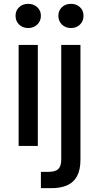

<svg xmlns="http://www.w3.org/2000/svg" viewBox="-20 -760 514 1000"><path d="M77 0V-526H177V0ZM127 -614Q98 -614 79.5 -632Q61 -650 61 -678Q61 -705 79.5 -722.5Q98 -740 127 -740Q155 -740 174 -722.5Q193 -705 193 -678Q193 -650 174 -632Q155 -614 127 -614ZM193 220V135H232Q269 135 284 120Q299 105 299 70V-526H399V72Q399 124 381.5 157Q364 190 330 205Q296 220 248 220ZM350 -614Q321 -614 302.5 -632Q284 -650 284 -678Q284 -705 302.5 -722.5Q321 -740 350 -740Q378 -740 396.5 -722.5Q415 -705 415 -678Q415 -650 396.5 -632Q378 -614 350 -614Z"/></svg>

Font: DM Sans 9pt Medium
Style: Regular
Weight: 500
Version: Version 4.004;gftools[0.9.30]